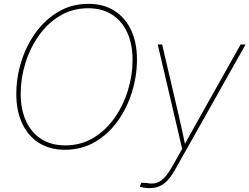

<svg xmlns="http://www.w3.org/2000/svg" viewBox="-20 -757 1277 983"><path d="M312.5 9.8Q234.9 9.8 179.2 -25.6Q123.5 -61 93.5 -125.2Q63.5 -189.5 63.5 -275.4Q63.5 -359.9 89.1 -441.9Q114.7 -523.9 163.1 -590.6Q211.4 -657.2 279.5 -697.3Q347.7 -737.3 433.1 -737.3Q510.3 -737.3 565.9 -701.9Q621.6 -666.5 651.4 -602.5Q681.2 -538.6 681.2 -452.1Q681.2 -368.2 655.8 -285.9Q630.4 -203.6 582.5 -137Q534.7 -70.3 466.6 -30.3Q398.4 9.8 312.5 9.8ZM313.5 -12.7Q393.6 -12.7 457.3 -50.8Q521 -88.9 565.9 -152.6Q610.8 -216.3 634.8 -293.7Q658.7 -371.1 658.7 -450.2Q658.7 -530.8 631.6 -590.1Q604.5 -649.4 553.7 -682.1Q502.9 -714.8 432.6 -714.8Q352.1 -714.8 288.1 -676.8Q224.1 -638.7 179 -575Q133.8 -511.2 109.9 -433.6Q85.9 -356 85.9 -276.9Q85.9 -197.3 113 -137.7Q140.1 -78.1 191.2 -45.4Q242.2 -12.7 313.5 -12.7ZM695.8 199.7 703.1 178.7 729 179.7Q757.3 185.5 779.3 179.7Q801.3 173.8 821 153.3Q840.8 132.8 861.8 95.2L912.6 5.4L787.6 -529.3H810.1L895.5 -164.1Q904.3 -126 912.6 -87.9Q920.9 -49.8 928.7 -11.7H921.9Q942.9 -49.8 964.1 -87.9Q985.4 -126 1006.8 -164.1L1211.9 -529.3H1237.3L881.3 103Q860.4 141.1 840.3 163.6Q820.3 186 797.6 196Q774.9 206.1 745.6 206.1Q731.9 206.1 720.9 204.3Q710 202.6 695.8 199.7Z"/></svg>

Font: Inter 24pt Thin
Style: Italic
Weight: 250
Italic angle: -9.3988°
Version: Version 4.001;git-66647c0bb